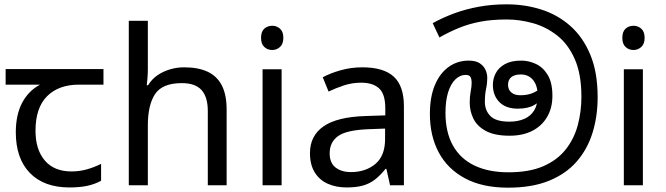

<svg xmlns="http://www.w3.org/2000/svg" viewBox="-20 -856 3075 887"><path d="M301 10Q183 10 118 -57Q53 -124 53 -245Q53 -325 82 -380.5Q111 -436 165 -465H6V-537H458V-465H345Q251 -465 197.5 -411.5Q144 -358 144 -252Q144 -165 187 -114.5Q230 -64 310 -64Q347 -64 381 -73.5Q415 -83 447 -99V-21Q418 -5 383 2.5Q348 10 301 10Z M663 -537Q663 -518 661.5 -498Q660 -478 658 -462H664Q681 -490 707 -508Q733 -526 765 -535.5Q797 -545 831 -545Q896 -545 939.5 -524.5Q983 -504 1005 -461Q1027 -418 1027 -349V0H940V-343Q940 -408 911 -440Q882 -472 820 -472Q730 -472 696.5 -421.5Q663 -371 663 -277V0H575V-760H663Z M1281 -536V0H1193V-536ZM1238 -737Q1258 -737 1273.5 -723.5Q1289 -710 1289 -681Q1289 -653 1273.5 -639Q1258 -625 1238 -625Q1216 -625 1201 -639Q1186 -653 1186 -681Q1186 -710 1201 -723.5Q1216 -737 1238 -737Z M1654 -545Q1752 -545 1799 -502Q1846 -459 1846 -365V0H1782L1765 -76H1761Q1738 -47 1713.5 -27.5Q1689 -8 1657.5 1Q1626 10 1581 10Q1533 10 1494.5 -7Q1456 -24 1434 -59.5Q1412 -95 1412 -149Q1412 -229 1475 -272.5Q1538 -316 1669 -320L1760 -323V-355Q1760 -422 1731 -448Q1702 -474 1649 -474Q1607 -474 1569 -461.5Q1531 -449 1498 -433L1471 -499Q1506 -518 1554 -531.5Q1602 -545 1654 -545ZM1680 -259Q1580 -255 1541.5 -227Q1503 -199 1503 -148Q1503 -103 1530.5 -82Q1558 -61 1601 -61Q1669 -61 1714 -98.5Q1759 -136 1759 -214V-262Z M2327 11Q2208 11 2127.5 -32.5Q2047 -76 2006.5 -152.5Q1966 -229 1966 -329Q1966 -409 1989.5 -464Q2013 -519 2053.5 -547.5Q2094 -576 2145 -576Q2179 -576 2197.5 -563Q2216 -550 2223.5 -532Q2231 -514 2231 -498Q2231 -470 2225.5 -445Q2220 -420 2220 -385Q2220 -346 2245.5 -320Q2271 -294 2333 -294Q2372 -294 2401.5 -306.5Q2431 -319 2447.5 -345.5Q2464 -372 2464 -414Q2464 -460 2443 -486Q2422 -512 2386 -512Q2358 -512 2342.5 -500Q2327 -488 2327 -464Q2327 -442 2342 -429Q2357 -416 2383 -416Q2415 -416 2438 -425Q2461 -434 2488 -455L2501 -410Q2477 -388 2448.5 -371Q2420 -354 2372 -354Q2317 -354 2287 -384.5Q2257 -415 2257 -464Q2257 -493 2270.5 -518.5Q2284 -544 2313 -560Q2342 -576 2388 -576Q2423 -576 2456 -560.5Q2489 -545 2510.5 -509.5Q2532 -474 2532 -413Q2532 -357 2507.5 -315.5Q2483 -274 2439 -251.5Q2395 -229 2334 -229Q2266 -229 2225.5 -250.5Q2185 -272 2167.5 -307Q2150 -342 2150 -382Q2150 -411 2154.5 -433.5Q2159 -456 2159 -475Q2159 -489 2154 -499.5Q2149 -510 2131 -510Q2105 -510 2083.5 -489Q2062 -468 2050 -429Q2038 -390 2038 -335Q2038 -246 2072 -184.5Q2106 -123 2171.5 -91.5Q2237 -60 2329 -60Q2425 -60 2489.5 -88Q2554 -116 2593 -165Q2632 -214 2649 -277Q2666 -340 2666 -409Q2666 -513 2635.5 -582.5Q2605 -652 2554 -692Q2503 -732 2442 -749Q2381 -766 2321 -766Q2253 -766 2200 -756Q2147 -746 2101.5 -727.5Q2056 -709 2010 -683L1979 -749Q2026 -775 2079 -794.5Q2132 -814 2192.5 -825Q2253 -836 2321 -836Q2405 -836 2480.5 -812Q2556 -788 2614.5 -736.5Q2673 -685 2707 -603.5Q2741 -522 2741 -407Q2741 -319 2717.5 -243Q2694 -167 2644.5 -110Q2595 -53 2516.5 -21Q2438 11 2327 11Z M2950 -536V0H2862V-536ZM2907 -737Q2927 -737 2942.5 -723.5Q2958 -710 2958 -681Q2958 -653 2942.5 -639Q2927 -625 2907 -625Q2885 -625 2870 -639Q2855 -653 2855 -681Q2855 -710 2870 -723.5Q2885 -737 2907 -737Z"/></svg>

Font: lsinhala15
Style: Book
Weight: 400
Designer: Jelle Bosma - Monotype Design Team
Foundry: Monotype Imaging Inc.
Version: Version 2.003